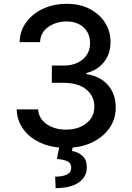

<svg xmlns="http://www.w3.org/2000/svg" viewBox="-20 -757 684 996"><path d="M323.2 9.9Q249.6 9.9 192.5 -15.3Q135.3 -40.5 102.1 -85.4Q68.9 -130.3 66.4 -189.6H177.9Q181.1 -141.3 222.3 -112.9Q263.5 -84.5 322.4 -84.5Q386.7 -84.5 428.1 -117.4Q469.5 -150.2 469.5 -203.1Q469.5 -258.2 427.7 -292.8Q386 -327.4 310.4 -327.4H248.9V-416.9H310.4Q370.7 -416.9 408.9 -448.7Q447.1 -480.5 447.1 -532.3V-534.4Q447.1 -584.2 413.7 -614.9Q380.3 -645.6 324.6 -645.6Q271 -645.6 230.3 -617Q189.6 -588.4 187.9 -538.4H81.7Q83.5 -597.7 116.7 -642.4Q149.9 -687.1 204.5 -712.2Q259.2 -737.2 326 -737.2Q396 -737.2 447.1 -709.9Q498.2 -682.5 525.9 -637.8Q553.3 -593.4 553.3 -540.5V-537.6Q553.3 -477.6 519.4 -435.2Q485.4 -392.8 428.3 -378.2V-372.5Q500.7 -361.5 540.5 -315.2Q580.3 -268.8 580.3 -200.6V-198.2Q580.3 -138.8 547.1 -91.6Q513.8 -44.4 455.6 -17.2Q397.4 9.9 323.2 9.9ZM268.5 218.8 266.3 159.4Q303.3 159.4 326.2 148.8Q349.1 138.1 349.4 114.3V113.3Q349.4 90.2 331.7 80.6Q313.9 71 274.9 67.5L289.4 -2.8H359L353.3 26.3Q383.9 30.9 407.1 51Q430.4 71 430.4 111.2V111.9Q430.4 159.8 388.8 189.3Q347.3 218.8 268.5 218.8Z"/></svg>

Font: Linik Sans Medium
Style: Regular
Weight: 500
Designer: Rasmus Andersson (font), Cristiano Sobral (main changes)
Foundry: rsms
Version: Version 3.018;June 1, 2022;FontCreator 14.0.0.2814 64-bit; t